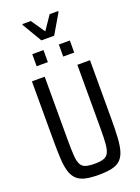

<svg xmlns="http://www.w3.org/2000/svg" viewBox="-236 -1324 1127 1541"><g transform="rotate(-20 327.0 -553.5)"><path d="M327 120Q258 120 213 109.5Q168 99 140.5 72.5Q113 46 99.5 1.5Q86 -43 82.5 -111Q79 -179 79 -273V-769H188V-228Q188 -146 191.5 -96.5Q195 -47 208 -20.5Q221 6 249 15.5Q277 25 327 25Q375 25 403.5 15.5Q432 6 445.5 -20.5Q459 -47 463 -96.5Q467 -146 467 -228V-769H575V-273Q575 -179 571 -111Q567 -43 554 1.5Q541 46 514 72.5Q487 99 441.5 109.5Q396 120 327 120ZM156 -870V-973H252V-870ZM383 -870V-973H477V-870ZM263 -1052 164 -1219V-1227H236L317 -1109L397 -1227H470V-1219L372 -1052Z"/></g></svg>

Font: Farlight84_Sys_V01
Style: Regular
Weight: 400
Designer: Ryoko NISHIZUKA  (kana, bopomofo & ideographs); Paul D. Hunt (Latin, Greek & Cyrillic); Sandoll Communications , Soo-you
Foundry: Adobe
Version: Version 2.004;October 29, 2024;FontCreator 14.0.0.2814 64-bi